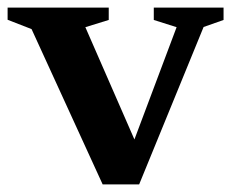

<svg xmlns="http://www.w3.org/2000/svg" viewBox="-22 -479 622 505"><path d="M513.5 -408 344 6H248L61 -402.5L-2 -427V-459H264V-426.5L202.5 -407.5L346.5 -78L318.5 -77.5L442.5 -407.5L382.5 -426.5V-459H566V-426.5Z"/></svg>

Font: Newsreader SemiBold
Style: Regular
Weight: 600
Designer: Hugues Gentile
Foundry: Production Type
Version: Version 1.003